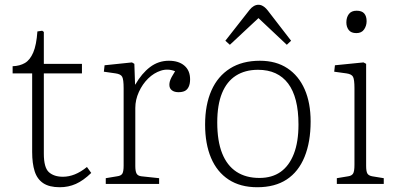

<svg xmlns="http://www.w3.org/2000/svg" viewBox="-20 -772 1671 806"><path d="M231 14Q187 14 161.5 -3Q136 -20 125.5 -53Q115 -86 115 -134V-464H33V-494Q63 -495 84.5 -507.5Q106 -520 119.5 -551.5Q133 -583 137 -640L157 -643L164 -638V-504H324V-464H164V-127Q164 -68 185.5 -49Q207 -30 244 -30Q269 -30 294 -40Q319 -50 345 -71L363 -46Q330 -14 298.5 0Q267 14 231 14Z M424 0V-24L472 -32Q488 -34 493.5 -43Q499 -52 499 -77V-402Q499 -438 493 -449.5Q487 -461 465 -464L416 -471L419 -498L534 -510L544 -504L547 -417H548Q575 -464 610 -490.5Q645 -517 689 -517Q730 -517 754 -496.5Q778 -476 778 -439Q778 -420 772 -407.5Q766 -395 755.5 -390Q745 -385 729 -385Q712 -385 701.5 -393Q691 -401 691 -416Q691 -423 693 -430.5Q695 -438 700.5 -448.5Q706 -459 715 -473Q685 -485 655.5 -475.5Q626 -466 602 -442.5Q578 -419 563 -386Q548 -353 548 -319V-75Q548 -54 553 -44Q558 -34 573 -32L648 -24V0Z M1060 14Q989 14 940 -18Q891 -50 866 -109Q841 -168 841 -249Q841 -332 867.5 -392Q894 -452 945.5 -484.5Q997 -517 1071 -517Q1139 -517 1186.5 -485.5Q1234 -454 1259 -397Q1284 -340 1284 -262Q1284 -176 1258.5 -113.5Q1233 -51 1183.5 -18.5Q1134 14 1060 14ZM1069 -25Q1122 -25 1158 -50.5Q1194 -76 1213.5 -126Q1233 -176 1233 -249Q1233 -307 1222 -350Q1211 -393 1189.5 -421.5Q1168 -450 1136.5 -464.5Q1105 -479 1063 -479Q1009 -479 970.5 -454.5Q932 -430 912 -381Q892 -332 892 -258Q892 -180 912.5 -128.5Q933 -77 972.5 -51Q1012 -25 1069 -25ZM945 -584 926 -601 1028 -731Q1036 -741 1045.5 -746.5Q1055 -752 1065 -752Q1072 -752 1078 -749.5Q1084 -747 1090.5 -742Q1097 -737 1104 -728L1202 -601L1184 -584L1065 -696Z M1394 0V-24L1442 -32Q1456 -34 1462 -43Q1468 -52 1468 -80V-402Q1468 -438 1462 -449.5Q1456 -461 1434 -464L1383 -471L1386 -498L1506 -510L1517 -504V-76Q1517 -53 1522 -44Q1527 -35 1542 -32L1591 -24V0ZM1476 -633Q1454 -633 1444 -646Q1434 -659 1434 -678Q1434 -699 1444.5 -713Q1455 -727 1477 -727Q1499 -727 1509 -715.5Q1519 -704 1519 -683Q1519 -664 1508.5 -648.5Q1498 -633 1476 -633Z"/></svg>

Font: Literata 18pt ExtraLight
Style: Regular
Weight: 250
Designer: Latin by Veronika Burian and Jose Scaglione. Greek by Irene Vlachou. Cyrillic by Vera Evstafieva.
Foundry: TypeTogether
Version: Version 3.103;gftools[0.9.29]